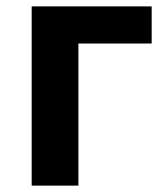

<svg xmlns="http://www.w3.org/2000/svg" viewBox="-20 -580 523 600"><path d="M79 0H225V-444H454V-560H79Z"/></svg>

Font: Noto Sans CJK KR Bold
Style: Regular
Weight: 700
Designer: Ryoko NISHIZUKA (kana & ideographs); Paul D. Hunt (Latin, Greek & Cyrillic); Wenlong ZHANG (bopomofo); Sandoll Communica
Foundry: Adobe Systems Incorporated
Version: Version 1.004;PS 1.004;hotconv 1.0.82;makeotf.lib2.5.63406